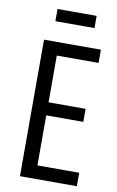

<svg xmlns="http://www.w3.org/2000/svg" viewBox="-91 -865 559 914"><g transform="rotate(10 188.5 -407.5)"><path d="M73 0V-660H348V-596H146V-370H325V-307H146V-65H348V0ZM111 -756V-815H300V-756Z"/></g></svg>

Font: Bricolage Grotesque 12pt Condensed Light
Style: Regular
Weight: 300
Width: 3
Designer: Mathieu Triay
Foundry: Atelier Triay
Version: Version 1.001; ttfautohint (v1.8.4.7-5d5b);gftools[0.9.33.de